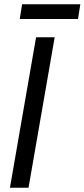

<svg xmlns="http://www.w3.org/2000/svg" viewBox="-20 -887 399 907"><path d="M238.3 -710.9 114.7 0H26.9L150.4 -710.9ZM359.4 -866.7 348.6 -797.4H73.2L84.5 -866.7Z"/></svg>

Font: Roboto Condensed
Style: Italic
Weight: 400
Italic angle: -12°
Designer: Christian Robertson
Foundry: Google
Version: Version 3.0